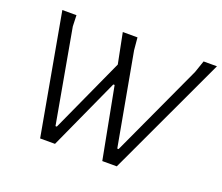

<svg xmlns="http://www.w3.org/2000/svg" viewBox="-108 -799 1108 958"><g transform="rotate(20 446.0 -320.0)"><path d="M593 0H516L444 -378H437L265 0H186L71 -640H146L148 -581L237 -84H244L424 -479L392 -640H470L476 -574L565 -84H572L799 -576L821 -640H892Z"/></g></svg>

Font: Alegreya Sans SC
Style: Italic
Weight: 400
Italic angle: -7°
Designer: Juan Pablo del Peral
Foundry: Huerta Tipografica
Version: Version 2.008; ttfautohint (v1.6)